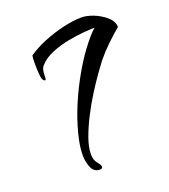

<svg xmlns="http://www.w3.org/2000/svg" viewBox="-108 -595 629 716"><g transform="rotate(-20 206.0 -237.5)"><path d="M168 41Q144 41 134.5 18Q125 -5 125 -30Q125 -57 131 -86.5Q137 -116 145.5 -143.5Q154 -171 161 -189Q183 -247 213 -302.5Q243 -358 274.5 -400.5Q306 -443 329 -463H318Q313 -463 287 -461Q261 -459 225.5 -452.5Q190 -446 156.5 -432.5Q123 -419 103 -396Q96 -388 94.5 -375Q93 -362 93 -352.5Q93 -343 90 -342Q79 -342 76.5 -363.5Q74 -385 74 -415Q74 -425 74.5 -433Q75 -441 76 -445Q104 -465 143 -481Q182 -497 223 -506.5Q264 -516 296 -516Q317 -516 342.5 -506Q368 -496 388.5 -479Q409 -462 412 -441V-436Q386 -414 361 -390Q336 -366 314 -339Q304 -326 285 -299.5Q266 -273 243.5 -237.5Q221 -202 201 -163Q181 -124 168 -88Q155 -52 155 -23Q155 -1 166.5 12.5Q178 26 178 33Q178 41 168 41Z"/></g></svg>

Font: Comforter
Style: Regular
Weight: 400
Designer: Robert E. Leuschke
Foundry: Robert E. Leuschke
Version: Version 1.013; ttfautohint (v1.8.3)